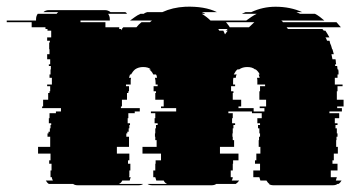

<svg xmlns="http://www.w3.org/2000/svg" viewBox="-102 -550 1060 570"><path d="M918 -234H899V-229H913V-219H876V-214H905V-199H892V-184H900V-179H894V-169H898V-154H900V-144H897V-134H896V-114H901V-94H889V-74H885V-64H900V-44H880V-24H898L895 -14H912Q908 -7 903 -4H900Q895 0 886 0H710Q701 0 696 -4H698Q693 -7 689 -14H671L668 -24H650V-44H670V-64H655V-74H659V-94H671V-114H666V-134H667V-144H670V-154H668V-169H664V-179H670V-184H662V-199H675V-214H646V-219H576V-214H589V-199H587V-184H596V-179H591V-169H589V-154H588V-144H589V-134H593V-114H551V-94H606V-74H590V-64H589V-44H583V-24H589Q589 -21 588 -18.5Q587 -16 586 -14H608Q606 -11 603.5 -8.5Q601 -6 598 -4H540Q535 0 526 0H350Q341 0 336 -4H394Q387 -7 384 -14H362L359 -24H353V-44H359V-64H360V-74H376V-94H321V-114H363V-134H359V-144H358V-154H359V-169H361V-179H366V-184H357V-199H359V-214H346V-219H421V-229H376V-234H384V-254H359V-274H361V-279H354V-294H366V-299H360V-302Q360 -307 359.5 -311Q359 -315 358 -319H364Q364 -325 361 -329H353Q349 -338 341 -344H346Q338 -351 323 -351Q309 -351 299 -344Q292 -338 287 -329H284L281 -319H287Q286 -315 286 -311Q286 -307 286 -302V-299H272V-294H281V-279H279V-274H275V-254H260V-234H257V-229H313V-219H298V-214H279V-199H277V-184H284V-179H282V-169H280V-159H276V-154H273V-144H281V-114H245V-94H282V-74H278V-64H285V-44H282V-27Q282 -26 281.5 -25.5Q281 -25 281 -24H286L283 -14H261Q258 -7 251 -4H323Q318 0 309 0H129Q120 0 115 -4H43Q38 -7 34 -14H55Q54 -16 53 -18.5Q52 -21 52 -24H48V-44H51V-64H44V-74H48V-94H11V-114H47V-144H39V-154H42V-159H46V-169H48V-179H50V-184H43V-199H45V-214H64V-219H79V-229H23V-234H26V-254H41V-274H45V-279H47V-294H38V-299H52V-319H45V-329H48V-344H49V-354H43V-359H47V-374H38V-389H45V-404H44V-424H46V-429H38V-439H50V-459H39V-464H33V-469H-8V-484H-82V-489H5V-493Q5 -502 10 -509H66Q68 -512 71 -514H27Q33 -520 44 -520H209Q219 -520 226 -514H270Q272 -513 273 -512Q274 -511 275 -509H219Q224 -502 224 -493V-489H137V-484H211V-469H252V-464H258V-460L261 -464H260Q261 -466 264 -469H303Q309 -477 318 -484H343L349 -489H284Q291 -494 298.5 -499.5Q306 -505 315 -509H325Q327 -511 329.5 -512Q332 -513 335 -514H380Q395 -521 412 -525Q429 -529 448 -530Q506 -532 542 -514H497Q499 -513 502 -512Q505 -511 507 -509H497Q512 -500 523 -489H629Q637 -495 644.5 -500Q652 -505 660 -509H616L627 -514H644Q661 -522 679 -526Q697 -530 716 -530Q760 -530 795 -514H778L789 -509H833Q841 -505 847.5 -500Q854 -495 861 -489H733Q735 -488 736 -487Q737 -486 738 -484H897L910 -469H749Q750 -467 753 -464H855Q858 -461 859 -459H864Q867 -455 870 -449.5Q873 -444 876 -439H864Q866 -437 867 -434Q868 -431 869 -429H876Q878 -425 878 -424H877Q879 -420 881 -414.5Q883 -409 884 -404H885Q886 -400 887 -396.5Q888 -393 889 -389H882L885 -374H894Q895 -370 895 -366.5Q895 -363 896 -359H893V-354H899L900 -344H902Q903 -340 903 -336.5Q903 -333 903 -329H900V-319H892V-299H915V-294H900V-279H898V-254H918ZM569 -484Q572 -480 575 -476.5Q578 -473 580 -469H637Q641 -473 645 -476.5Q649 -480 653 -484ZM546 -464 549 -459H561L566 -448Q568 -451 570 -453.5Q572 -456 574 -459H569L574 -464ZM683 -229H669V-234H688V-254H668V-279H670V-294H685V-299H662V-302Q662 -307 662 -311Q662 -315 661 -319H669L666 -329H669Q665 -338 657 -344H655Q647 -351 632 -351Q618 -351 608 -344H603Q597 -339 592 -329H601Q598 -325 598 -319H591Q590 -315 590 -311Q590 -307 590 -302V-299H596V-294H584V-279H591V-274H589V-254H614V-234H606V-229H651V-219H683Z"/></svg>

Font: Rubik Glitch
Style: Regular
Weight: 400
Designer: Hubert and Fischer, NaN
Foundry: Hubert and Fischer, NaN
Version: Version 2.200